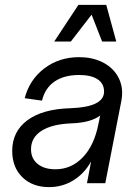

<svg xmlns="http://www.w3.org/2000/svg" viewBox="-20 -750 575 786"><path d="M30 -132Q30 -212 92.5 -258Q155 -304 269 -307Q406 -312 406 -375Q406 -408 379.5 -425.5Q353 -443 304 -443Q242 -443 203 -416Q164 -389 152 -338L81 -348Q101 -424 161.5 -470Q222 -516 304 -516Q356 -516 396 -497Q436 -478 458 -444.5Q480 -411 480 -369Q480 -355 477 -338L411 0H336L353 -89Q325 -39 280 -11.5Q235 16 181 16Q113 16 71.5 -24.5Q30 -65 30 -132ZM207 -57Q272 -57 319 -106Q366 -155 383 -243L390 -277Q352 -248 273 -245Q193 -242 150 -214.5Q107 -187 107 -139Q107 -101 134 -79Q161 -57 207 -57ZM415 -730 456 -580H398L355 -690L270 -580H202L301 -730Z"/></svg>

Font: MedMera Sans
Style: Italic
Weight: 400
Italic angle: -11°
Designer: Kasper Nordkvist
Foundry: UNCUT.wtf
Version: Version 1.300